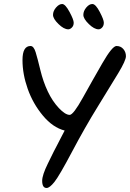

<svg xmlns="http://www.w3.org/2000/svg" viewBox="-20 -945 647 956"><path d="M471 -799Q449 -799 422 -825.5Q395 -852 395 -871Q395 -890 409.5 -907.5Q424 -925 440 -925Q456 -925 476.5 -886Q497 -847 497 -832Q497 -817 488.5 -808Q480 -799 471 -799ZM320 -799Q298 -799 271 -825.5Q244 -852 244 -871Q244 -890 259 -907.5Q274 -925 289.5 -925Q305 -925 326 -886Q347 -847 347 -832Q347 -817 338 -808Q329 -799 320 -799ZM327 -373Q345 -373 392.5 -458.5Q440 -544 489.5 -630Q539 -716 560 -716Q581 -716 594 -701Q607 -686 607 -665Q607 -644 569 -581Q531 -518 467 -414.5Q403 -311 339 -190Q275 -69 251 -39Q227 -9 212 -9Q190 -9 190 -45Q190 -73 218 -130Q227 -147 232 -158.5Q237 -170 248 -191Q259 -212 265 -223.5Q271 -235 283.5 -259.5Q296 -284 302 -295Q243 -310 193.5 -369.5Q144 -429 118 -502.5Q92 -576 92 -646Q92 -716 132 -716Q148 -716 157.5 -685Q167 -654 181 -596Q195 -538 218 -489.5Q241 -441 273 -407Q305 -373 327 -373Z"/></svg>

Font: Kalam
Style: Regular
Weight: 400
Designer: Lipi Raval (Devanagari and Latin), Jonny Pinhorn (Latin)
Foundry: Indian Type Foundry
Version: Version 2.001;PS 1.0;hotconv 1.0.79;makeotf.lib2.5.61930; tt